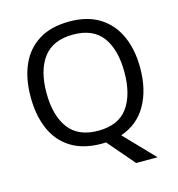

<svg xmlns="http://www.w3.org/2000/svg" viewBox="-127 -835 1035 1116"><g transform="rotate(-15 390.5 -277.5)"><path d="M720 -358Q720 -227 667.5 -135Q615 -43 512 -8L683 170H554L416 9Q410 9 403.5 9.5Q397 10 391 10Q280 10 206.5 -36Q133 -82 97 -165Q61 -248 61 -359Q61 -469 97 -551Q133 -633 206.5 -679Q280 -725 392 -725Q499 -725 572 -679.5Q645 -634 682.5 -551.5Q720 -469 720 -358ZM156 -358Q156 -223 213 -145.5Q270 -68 391 -68Q513 -68 569 -145.5Q625 -223 625 -358Q625 -493 569 -569.5Q513 -646 392 -646Q271 -646 213.5 -569.5Q156 -493 156 -358Z"/></g></svg>

Font: Noto Sans PhagsPa
Style: Regular
Weight: 400
Designer: Monotype Design Team
Foundry: Monotype Imaging Inc.
Version: Version 2.004; ttfautohint (v1.8.4.7-5d5b)